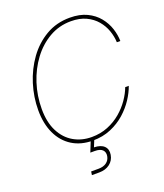

<svg xmlns="http://www.w3.org/2000/svg" viewBox="-167 -847 994 1162"><g transform="rotate(-20 330.5 -266.5)"><path d="M299.8 9.8Q222.7 9.8 166.7 -25.4Q110.8 -60.5 80.8 -124.8Q50.8 -189 50.8 -275.4Q50.8 -359.9 76.4 -441.9Q102.1 -523.9 150.1 -590.6Q198.2 -657.2 266.6 -697.3Q335 -737.3 420.4 -737.3Q484.9 -737.3 530.5 -715.3Q576.2 -693.4 605 -657.7Q633.8 -622.1 647.2 -580.6Q660.6 -539.1 661.1 -500H638.7Q637.2 -537.6 624 -575.4Q610.8 -613.3 584.2 -644.8Q557.6 -676.3 516.8 -695.6Q476.1 -714.8 419.9 -714.8Q343.8 -714.8 280.3 -678.2Q216.8 -641.6 170.4 -579.3Q124 -517.1 98.6 -438.5Q73.2 -359.9 73.2 -275.4Q73.2 -189.5 103.3 -130.9Q133.3 -72.3 184.8 -42.5Q236.3 -12.7 300.8 -12.7Q357.4 -12.7 405 -32Q452.6 -51.3 490 -83Q527.3 -114.7 553.5 -152.6Q579.6 -190.4 593.3 -227.5H616.2Q603 -189 575.9 -147.5Q548.8 -106 508.8 -70.3Q468.8 -34.7 416.3 -12.5Q363.8 9.8 299.8 9.8ZM221.7 204.1 225.1 181.6H272.9Q304.2 181.6 324 167.2Q343.8 152.8 348.1 127.4Q352.1 102.5 337.2 87.6Q322.3 72.8 287.6 72.8H259.3L292 -8.8H309.1L311.5 0L291 50.3Q334.5 51.3 355.5 71.8Q376.5 92.3 370.6 127.4Q364.7 162.6 337.4 183.3Q310.1 204.1 269.5 204.1Z"/></g></svg>

Font: Inter Display Thin
Style: Italic
Weight: 100
Italic angle: -9.39999°
Designer: Rasmus Andersson
Foundry: rsms
Version: Version 4.000;git-a52131595